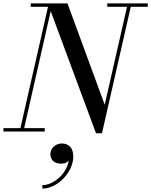

<svg xmlns="http://www.w3.org/2000/svg" viewBox="-55 -770 885 1124"><path d="M-35 -20H64.5L226 -730H125V-750H340L558 -157L688.5 -730H573V-750H810V-730H710.5L542 10H507L241.8 -704.9L86.5 -20H207V0H-35ZM240 132Q240 119.8 245.2 108.4Q250.4 97 259.2 88.6Q268 80.1 280.6 75.1Q293.1 70 307 70Q337.6 70 355.8 89.4Q374 108.8 374 147Q374 169 366.8 192Q359.6 215 347.1 235.5Q334.6 256 317.2 274.2Q299.8 292.4 280 305.6Q260.2 318.8 237.6 326.4Q215 334 193 334V314Q211.1 314 231.1 307.1Q251 300.2 269.9 287.2Q288.8 274.1 304.7 256.9Q320.6 239.6 331.9 217.2Q343.2 194.9 347 171Q338.2 179.8 328 183.9Q317.8 188 302 188Q286.4 188 274.2 183.5Q262.1 179 254.8 171.2Q247.5 163.4 243.8 153.4Q240 143.5 240 132Z"/></svg>

Font: Bodoni* 11
Style: Italic
Weight: 400
Italic angle: -13°
Version: Version 1.002